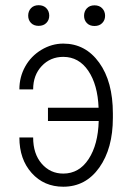

<svg xmlns="http://www.w3.org/2000/svg" viewBox="-20 -705 509 735"><path d="M222.2 -487.3Q172.9 -487.3 139.9 -452.4Q106.9 -417.5 106.9 -362.8H54.2Q54.2 -410.2 76.4 -450.2Q98.6 -490.2 138.4 -514.2Q178.2 -538.1 222.2 -538.1Q307.1 -538.1 359.6 -465.3Q412.1 -392.6 412.1 -270.5V-253.9Q412.1 -136.7 360.1 -63.5Q308.1 9.8 222.2 9.8Q148.4 9.8 101.3 -42.7Q54.2 -95.2 54.2 -178.7H106.9Q106.9 -116.2 139.6 -78.4Q172.4 -40.5 222.2 -40.5Q282.7 -40.5 319.1 -95.9Q355.5 -151.4 357.9 -241.7H163.6V-292.5H357.4Q354 -380.9 317.9 -434.1Q281.7 -487.3 222.2 -487.3ZM301.8 -644.5Q301.8 -661.6 312.5 -673.1Q323.2 -684.6 341.8 -684.6Q360.4 -684.6 371.3 -673.1Q382.3 -661.6 382.3 -644.5Q382.3 -627.9 371.3 -616.7Q360.4 -605.5 341.8 -605.5Q323.2 -605.5 312.5 -616.7Q301.8 -627.9 301.8 -644.5ZM87.9 -645Q87.9 -662.1 98.6 -673.6Q109.4 -685.1 127.9 -685.1Q146.5 -685.1 157.5 -673.6Q168.5 -662.1 168.5 -645Q168.5 -628.4 157.5 -617.2Q146.5 -606 127.9 -606Q109.4 -606 98.6 -617.2Q87.9 -628.4 87.9 -645Z"/></svg>

Font: MAUL Condensed Light
Style: Light
Weight: 300
Designer: MAUL
Version: Version 2.137; 2017; ttfautohint (v1.8.3)